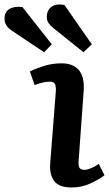

<svg xmlns="http://www.w3.org/2000/svg" viewBox="-128 -815 482 849"><path d="M119 -413Q120 -435 114.5 -444.5Q109 -454 92 -454Q79 -454 63 -450.5Q47 -447 25 -439L4 -499Q25 -510 63.5 -522.5Q102 -535 144 -535Q194 -535 220 -506Q246 -477 242 -413L220 -108Q218 -86 222.5 -75Q227 -64 245 -64Q269 -64 309 -90L334 -40Q314 -24 274.5 -5Q235 14 189 14Q132 14 111 -15.5Q90 -45 94 -93ZM108 -691Q95 -701 87 -712.5Q79 -724 79 -740Q79 -770 100 -785Q121 -800 157 -793L278 -619L241 -584ZM-78 -681Q-108 -702 -108 -731Q-108 -762 -87 -775Q-66 -788 -29 -784L101 -619L67 -584Z"/></svg>

Font: Literata 7pt SemiBold
Style: Italic
Weight: 600
Italic angle: -2°
Designer: Latin by Veronika Burian and Jose Scaglione. Greek by Irene Vlachou. Cyrillic by Vera Evstafieva
Foundry: TypeTogether
Version: Version 3.002